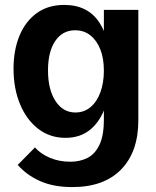

<svg xmlns="http://www.w3.org/2000/svg" viewBox="-20 -540 635 780"><path d="M274 220Q197 220 142.5 195.5Q88 171 52 130L122 59Q146 86 183.5 101.5Q221 117 266 117Q304 117 334.5 102Q365 87 383.5 49.5Q402 12 402 -55V-500H542V-52Q542 77 472 148.5Q402 220 274 220ZM246 20Q183 20 135.5 -16.5Q88 -53 61.5 -116.5Q35 -180 35 -261Q35 -336 59 -394.5Q83 -453 129 -486.5Q175 -520 241 -520Q336 -520 383 -449.5Q430 -379 430 -254Q430 -173 409.5 -111Q389 -49 348 -14.5Q307 20 246 20ZM286 -83Q322 -83 348 -105Q374 -127 388 -165.5Q402 -204 402 -253Q402 -303 387.5 -339.5Q373 -376 347 -396.5Q321 -417 285 -417Q234 -417 204.5 -373.5Q175 -330 175 -254Q175 -176 205.5 -129.5Q236 -83 286 -83Z"/></svg>

Font: Moderustic SemiBold
Style: Regular
Weight: 600
Designer: Tural Alisoy
Foundry: TAFT Foundry
Version: Version 2.120